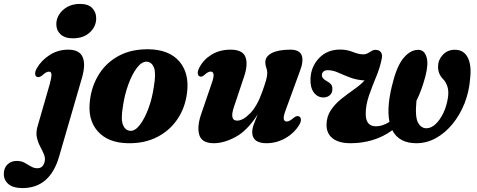

<svg xmlns="http://www.w3.org/2000/svg" viewBox="-144 -721 2442 982"><path d="M228.5 -525Q187 -525 165.2 -546Q143.5 -567 144 -598Q144 -624 159 -647.5Q174 -671 201 -686Q228 -701 265 -701Q308 -701 328.2 -679.2Q348.5 -657.5 348 -626Q347.5 -585 315.2 -555Q283 -525 228.5 -525ZM275.5 -324 158.5 79Q112 241 -29.5 241Q-76.5 241 -100.5 220.8Q-124.5 200.5 -124.5 168.5Q-124.5 139 -106.2 120.5Q-88 102 -58 102Q-36 102 -18.8 111.2Q-1.5 120.5 14 130Q29.5 139.5 47 139.5Q76.5 139.5 84.5 105.5Q88.5 86.5 80.5 67.8Q72.5 49 61.5 28.2Q50.5 7.5 44.8 -17.2Q39 -42 47.5 -72.5L110.5 -291Q119.5 -324 119.2 -339.2Q119 -354.5 106.5 -354.5Q99 -354.5 90.8 -350Q82.5 -345.5 70.5 -334Q56 -323.5 45.5 -327.5Q37 -330.5 35.8 -342.2Q34.5 -354 44 -371.5Q67.5 -412.5 110.2 -439.8Q153 -467 205 -467Q262 -467 278.5 -429.5Q295 -392 275.5 -324Z M615.5 -469Q721 -467.5 773.2 -406.8Q825.5 -346 812.5 -245.5Q803 -170 763.5 -111.5Q724 -53 659.5 -20Q595 13 511 11.5Q408.5 10 355.5 -50Q302.5 -110 316.5 -211Q326 -285 363.8 -343.8Q401.5 -402.5 465 -436.2Q528.5 -470 615.5 -469ZM522 -52Q546.5 -50 571 -81.8Q595.5 -113.5 615 -165.8Q634.5 -218 643 -279Q654.5 -344 644 -373.5Q633.5 -403 607.5 -405.5Q581.5 -407 556.2 -374Q531 -341 511.8 -287.5Q492.5 -234 484.5 -175.5Q473.5 -112 484.8 -83Q496 -54 522 -52Z M1384.5 -126Q1394 -122.5 1395 -110.2Q1396 -98 1386.5 -82.5Q1361 -40 1315.5 -14.2Q1270 11.5 1219 11.5Q1146 11.5 1146 -45.5Q1146 -63.5 1154.5 -86.5Q1163 -109.5 1174 -136Q1121.5 -53.5 1061.8 -21Q1002 11.5 949.5 11.5Q887.5 11.5 875 -32Q862.5 -75.5 887 -143.5L938.5 -294Q950.5 -327.5 948.2 -341.2Q946 -355 933.5 -355Q919.5 -355 899.5 -336Q886.5 -325.5 877 -330.5Q869 -333.5 867.5 -345.2Q866 -357 876 -376Q897 -416.5 938.5 -441.8Q980 -467 1035 -467Q1097.5 -467 1111.5 -429.2Q1125.5 -391.5 1104.5 -329.5L1053 -175.5Q1028.5 -104 1069 -104Q1098.5 -104 1134.8 -140.8Q1171 -177.5 1196.5 -249.5Q1210.5 -288 1216.8 -310.5Q1223 -333 1223 -347.5Q1223 -362 1218 -374.5Q1213 -387 1213 -403Q1213 -432.5 1246.5 -449.8Q1280 -467 1341 -467Q1388.5 -467 1399.2 -437.2Q1410 -407.5 1388.5 -353.5L1319 -163Q1305 -127 1307.2 -113.2Q1309.5 -99.5 1322.5 -99.5Q1330 -99.5 1338.2 -104Q1346.5 -108.5 1360 -120Q1374.5 -130.5 1384.5 -126Z M1996.5 -466Q2026 -465.5 2037.2 -430.2Q2048.5 -395 2032 -332Q2014 -262.5 1986 -205.5Q1978 -123.5 1993.8 -94.2Q2009.5 -65 2037 -65Q2061 -65 2083.8 -86.2Q2106.5 -107.5 2123.8 -143.5Q2141 -179.5 2147.5 -225Q2151.5 -255 2144.5 -277.5Q2137.5 -300 2124 -314.5Q2095 -343 2096.5 -382.5Q2097 -415 2121 -440.8Q2145 -466.5 2183 -466.5Q2227.5 -466.5 2248 -427.5Q2268.5 -388.5 2260.5 -319Q2255.5 -252 2231.8 -192.2Q2208 -132.5 2170.2 -86.5Q2132.5 -40.5 2085.2 -14.5Q2038 11.5 1985.5 11.5Q1896.5 11.5 1862.5 -55Q1816 -21 1762 -4.8Q1708 11.5 1649.5 11.5Q1589.5 11.5 1557.8 -13Q1526 -37.5 1526 -82.5Q1526.5 -125.5 1548.5 -158Q1570.5 -190.5 1603 -216.2Q1635.5 -242 1667.8 -264.5Q1700 -287 1720.5 -309.5Q1679.5 -312 1646.8 -324.5Q1614 -337 1586.8 -349.2Q1559.5 -361.5 1534.5 -362Q1519 -362.5 1511 -355.5Q1503 -348.5 1502.5 -338.5Q1501 -320.5 1524.5 -308Q1540.5 -299.5 1548.5 -290.2Q1556.5 -281 1556 -265Q1556 -245 1542.5 -233.8Q1529 -222.5 1510.5 -222.5Q1480 -222.5 1461 -248.2Q1442 -274 1444 -319Q1447 -381.5 1488.5 -424.5Q1530 -467.5 1596 -467.5Q1630 -467.5 1660.8 -455.2Q1691.5 -443 1713.5 -443Q1727 -443 1737.8 -449.2Q1748.5 -455.5 1759 -461.5Q1769.5 -467.5 1783 -465.5Q1798 -464 1805.5 -451.8Q1813 -439.5 1808 -418.5Q1799.5 -375.5 1779.8 -328Q1760 -280.5 1743.2 -232.2Q1726.5 -184 1726.5 -138.5Q1726.5 -75 1779 -75Q1812 -75 1848 -97.5Q1831.5 -177.5 1867 -306Q1889 -390 1923.5 -428.5Q1958 -467 1996.5 -466Z"/></svg>

Font: Fraunces 72pt Soft
Style: Bold Italic
Weight: 700
Italic angle: -16°
Version: Version 1.000;[b76b70a41]